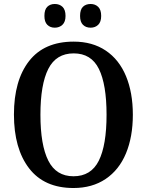

<svg xmlns="http://www.w3.org/2000/svg" viewBox="-20 -934 738 964"><path d="M50 -359Q50 -530 126 -627.5Q202 -725 350 -725Q444 -725 511 -680Q578 -635 612.5 -552Q647 -469 647 -358Q647 -247 612.5 -164Q578 -81 510.5 -35.5Q443 10 349 10Q202 10 126 -89Q50 -188 50 -359ZM515 -358Q515 -510 476.5 -588Q438 -666 350 -666Q262 -666 222.5 -588Q183 -510 183 -358Q183 -206 222.5 -127.5Q262 -49 349 -49Q437 -49 476 -127Q515 -205 515 -358ZM203 -854Q203 -886 217.5 -900Q232 -914 255 -914Q279 -914 294 -899.5Q309 -885 309 -854Q309 -824 293.5 -809.5Q278 -795 255 -795Q232 -795 217.5 -809.5Q203 -824 203 -854ZM382 -854Q382 -886 396.5 -900Q411 -914 435 -914Q458 -914 473 -899.5Q488 -885 488 -854Q488 -824 473 -809.5Q458 -795 435 -795Q411 -795 396.5 -809.5Q382 -824 382 -854Z"/></svg>

Font: Noto Serif NarrowSemiBold
Style: Regular
Weight: 600
Width: 4
Designer: Monotype Design Team
Foundry: Monotype Imaging Inc.
Version: Version 1.001